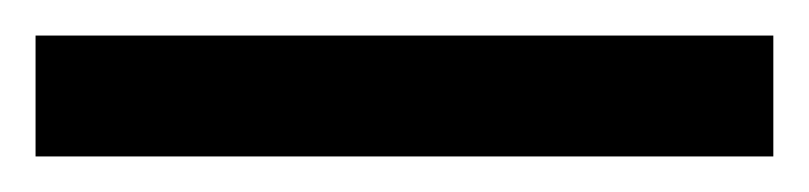

<svg xmlns="http://www.w3.org/2000/svg" viewBox="-22 70 455 108"><path d="M-2 158V90H413V158Z"/></svg>

Font: Noto Sans Malayalam
Style: Regular
Weight: 400
Designer: Jelle Bosma - Monotype Design Team
Foundry: Monotype Imaging Inc.
Version: Version 2.103